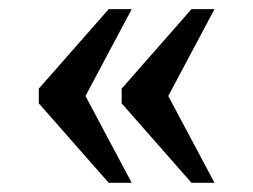

<svg xmlns="http://www.w3.org/2000/svg" viewBox="-20 -480 554 420"><path d="M64.9 -286.1 217.8 -460H268.1L167 -270L268.1 -80.1H217.8L64.9 -253.9ZM246.1 -286.1 398.9 -460H449.2L348.1 -270L449.2 -80.1H398.9L246.1 -253.9Z"/></svg>

Font: Droid Serif
Style: Regular
Weight: 400
Designer: Monotype Design team
Foundry: Monotype Imaging Inc.
Version: Version 1.03